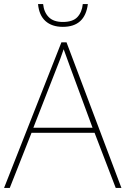

<svg xmlns="http://www.w3.org/2000/svg" viewBox="-20 -924 617 944"><path d="M549 0 445 -271H135L28 0H0L282 -716H307L577 0ZM325 -594Q319 -611 311 -632.5Q303 -654 293 -682Q286 -660 277 -636.5Q268 -613 260 -593L144 -296H435ZM412 -904Q398 -792 289 -792Q235 -792 203.5 -820.5Q172 -849 167 -904H192Q196 -864 219.5 -840Q243 -816 289 -816Q338 -816 360.5 -840Q383 -864 387 -904Z"/></svg>

Font: Noto Sans Thaana Thin
Style: Regular
Weight: 100
Designer: David Williams
Foundry: Google Inc.
Version: Version 3.001; ttfautohint (v1.8.4.7-5d5b)